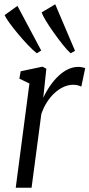

<svg xmlns="http://www.w3.org/2000/svg" viewBox="-20 -877 418 897"><path d="M53.5 0 117.5 -487 70.5 -509.5 76.5 -544 178.5 -565.5 196.5 -556 187 -466.5 182 -420Q196.5 -451 214.8 -477.2Q233 -503.5 254.2 -523.2Q275.5 -543 298.8 -553.8Q322 -564.5 345.5 -564.5Q354 -564.5 362 -563Q370 -561.5 378 -558.5L360 -472.5Q351 -476.5 341.5 -478.8Q332 -481 321.5 -481Q300 -481 278 -471.2Q256 -461.5 236 -443.5Q216 -425.5 199.8 -400.2Q183.5 -375 173 -344L127.5 0ZM152 -628Q134 -642 110.8 -666.5Q87.5 -691 64.5 -718.5Q41.5 -746 24.2 -769.8Q7 -793.5 1.5 -806.5L61.5 -849.5L172.5 -641ZM310 -628Q293 -643.5 272 -670Q251 -696.5 230.2 -725.8Q209.5 -755 194.2 -780.2Q179 -805.5 174.5 -819L238 -857L330.5 -639.5Z"/></svg>

Font: Merriweather 24pt SemiCondensed Light
Style: Italic
Weight: 300
Width: 4
Italic angle: -7.8°
Designer: Eben Sorkin
Foundry: Eben Sorkin
Version: Version 2.101